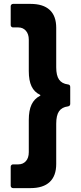

<svg xmlns="http://www.w3.org/2000/svg" viewBox="-20 -820 416 987"><path d="M47 147Q42 147 38.5 143.5Q35 140 35 135V37Q35 32 38.5 28.5Q42 25 47 25H74Q98 25 113 8.5Q128 -8 128 -38V-203Q128 -252 142 -282Q156 -312 185 -327Q188 -329 188 -330Q188 -332 185 -333Q156 -347 142 -376.5Q128 -406 128 -455V-616Q128 -645 113 -662Q98 -679 74 -679H47Q42 -679 38.5 -682.5Q35 -686 35 -691V-788Q35 -793 38.5 -796.5Q42 -800 47 -800H137Q202 -800 235.5 -769Q269 -738 269 -677V-474Q269 -432 283.5 -411Q298 -390 329 -386Q341 -385 341 -373V-286Q341 -275 329 -273Q298 -269 283.5 -248Q269 -227 269 -184V23Q269 84 235.5 115.5Q202 147 137 147Z"/></svg>

Font: LinhAnh
Style: Bold
Weight: 700
Designer: Jeremy Tribby
Foundry: Tribby Type
Version: Version 1.408